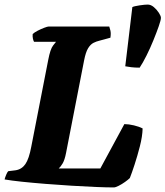

<svg xmlns="http://www.w3.org/2000/svg" viewBox="-31 -820 724 840"><path d="M467 0Q436 0 387.5 -2Q339 -4 282 -7.5Q225 -11 168.5 -15.5Q112 -20 64.5 -25Q17 -30 -11 -35Q-8 -46 -3.5 -56.5Q1 -67 5 -71L37 -75Q64 -79 80 -102Q96 -125 106 -179L180 -558Q189 -605 201 -620.5Q213 -636 214 -637H118Q115 -642 113 -651Q111 -660 112 -671Q119 -678 133.5 -685.5Q148 -693 162.5 -698.5Q177 -704 182 -704H447Q449 -699 452 -686.5Q455 -674 452 -655L404 -642Q391 -639 378 -632.5Q365 -626 354.5 -609Q344 -592 337 -556L258 -151Q252 -120 243 -105Q234 -90 226 -83H408L513 -277Q532 -277 555 -271.5Q578 -266 593 -258Q592 -223 581 -180Q570 -137 557.5 -99Q545 -61 537 -41Q530 -34 516 -24Q502 -14 488 -7Q474 0 467 0ZM580 -524Q559 -524 543 -526Q527 -528 517 -530L548 -789Q556 -793 579.5 -796.5Q603 -800 615 -800Q629 -800 642 -789Q655 -778 664 -764Q673 -750 673 -742Q673 -732 663.5 -705Q654 -678 640 -643.5Q626 -609 610 -577Q594 -545 580 -524Z"/></svg>

Font: Texturina Black
Style: Italic
Weight: 900
Italic angle: -11°
Designer: Guillermo Torres Carreño
Foundry: Omnibus-Type
Version: Version 1.002; ttfautohint (v1.8.3)